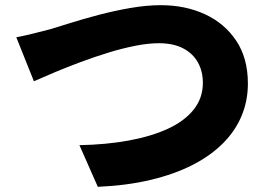

<svg xmlns="http://www.w3.org/2000/svg" viewBox="-20 -707 1040 742"><path d="M43 -563Q71 -568 109 -577.5Q147 -587 174 -594Q201 -602 250 -617.5Q299 -633 359.5 -649Q420 -665 483 -676Q546 -687 601 -687Q696 -687 772 -652Q848 -617 893 -549.5Q938 -482 938 -384Q938 -318 914 -260Q890 -202 842.5 -154Q795 -106 725 -70Q655 -34 563 -12Q471 10 358 15L287 -146Q391 -148 478 -164Q565 -180 629 -209.5Q693 -239 728.5 -283.5Q764 -328 764 -387Q764 -431 745 -465.5Q726 -500 688 -520Q650 -540 594 -540Q553 -540 502.5 -530Q452 -520 398.5 -503.5Q345 -487 292.5 -467.5Q240 -448 193.5 -428.5Q147 -409 111 -393Z"/></svg>

Font: Noto Sans JP Thin Black
Style: Regular
Weight: 900
Version: Version 2.004-H2;hotconv 1.0.118;makeotfexe 2.5.65603